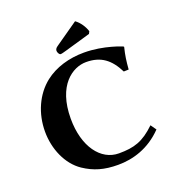

<svg xmlns="http://www.w3.org/2000/svg" viewBox="-150 -964 1006 1094"><g transform="rotate(-20 353.0 -416.5)"><path d="M414 -658C323 -658 239 -633 176 -584C97 -522 52 -420 52 -310C52 -205 96 -101 175 -48C235 -8 295 10 380 10C469 10 569 -18 653 -105L629 -139C554 -67 499 -50 406 -50C297 -50 215 -159 215 -329C215 -532 325 -603 407 -603C497 -603 550 -561 591 -479L621 -480C625 -531 629 -561 641 -610L639 -613C639 -613 536 -658 414 -658ZM428 -843 286 -744C273 -735 271 -727 271 -720C271 -711 279 -695 287 -695C295 -695 304 -698 326 -704L478 -748L485 -762C476 -791 455 -824 428 -843Z"/></g></svg>

Font: Libertinus Sans
Style: Bold
Weight: 700
Designer: Philipp H. Poll, Khaled Hosny
Foundry: Caleb Maclennan
Version: Version 7.050;RELEASE